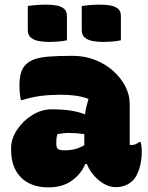

<svg xmlns="http://www.w3.org/2000/svg" viewBox="-20 -799 640 829"><path d="M540 -351V-174Q542 -173 549 -173Q566 -173 581 -186H587Q589 -180 590.5 -169Q592 -158 592 -144Q592 -104 581.5 -71Q571 -38 556 -22Q539 -5 520 2Q501 9 480 9Q443 9 407.5 -20Q372 -49 355 -91H348Q332 -50 291.5 -20Q251 10 189 10Q113 10 70.5 -33Q28 -76 28 -151V-160Q28 -200 53.5 -238.5Q79 -277 119 -302Q159 -327 203 -327Q249 -327 285 -321.5Q321 -316 347 -305Q349 -321 353 -338Q357 -355 362 -372Q335 -382 305.5 -386Q276 -390 242 -390Q198 -390 157.5 -385Q117 -380 76 -367H70Q64 -397 64 -430Q64 -458 69.5 -480.5Q75 -503 90 -519Q105 -534 127 -542.5Q149 -551 188.5 -554.5Q228 -558 293 -558Q345 -558 390 -540.5Q435 -523 468.5 -493Q502 -463 521 -426.5Q540 -390 540 -351ZM223 -180Q223 -162 230 -156Q237 -150 259 -150Q283 -150 303 -155Q323 -160 344 -172V-220Q310 -225 277 -225Q264 -225 251.5 -223.5Q239 -222 228 -220Q225 -210 224 -201.5Q223 -193 223 -182ZM100 -773Q119 -776 140 -777.5Q161 -779 177 -779Q199 -779 220 -776Q241 -773 255 -762.5Q269 -752 269 -730V-625Q250 -621 229 -619.5Q208 -618 191 -618Q170 -618 149 -621.5Q128 -625 114 -636Q100 -647 100 -669ZM333 -773Q353 -776 373.5 -777.5Q394 -779 410 -779Q432 -779 453 -776Q474 -773 488 -762.5Q502 -752 502 -730V-625Q483 -621 462 -619.5Q441 -618 424 -618Q403 -618 382 -621.5Q361 -625 347 -636Q333 -647 333 -669Z"/></svg>

Font: Recursive Mn Csl St Blk
Style: Regular
Weight: 900
Monospace: yes
Version: Version 1.079;hotconv 1.0.112;makeotfexe 2.5.65598; ttfautoh